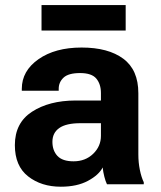

<svg xmlns="http://www.w3.org/2000/svg" viewBox="-20 -714 622 744"><path d="M37.6 -151.6Q37.6 -238 104.1 -281.1Q170.7 -324.2 271.5 -324.5H371.1V-353.5Q371.1 -387.9 353.3 -409.4Q335.4 -430.9 290.3 -430.9Q245.1 -430.9 226.3 -413.2Q207.5 -395.5 207.5 -369.9V-362.3H64.5V-369.9Q64.5 -439.2 129 -484.5Q193.6 -529.8 296.1 -529.8Q399.2 -529.8 457.6 -486.6Q516.1 -443.4 516.1 -352.8V-115.5Q516.1 -84.2 521.9 -55.9Q527.6 -27.6 537.1 -7.8V0H394.5Q388.9 -11.2 384.3 -29.5Q379.6 -47.9 377.9 -65.2Q363.3 -36.1 320.9 -13.3Q278.6 9.5 215.6 9.5Q140.1 9.5 88.9 -30.6Q37.6 -70.8 37.6 -151.6ZM183.1 -164.6Q183.1 -130.6 202.6 -109.7Q222.2 -88.9 264.9 -88.9Q310.8 -88.9 340.9 -117.9Q371.1 -147 371.1 -187.5V-236.6H291.5Q236.3 -236.6 209.7 -217.9Q183.1 -199.2 183.1 -164.6ZM467 -694.3V-595.7H140.9V-694.3Z"/></svg>

Font: RobotoFlex
Style: Regular
Weight: 400
Designer: Berlow after Robertson
Foundry: Google
Version: Version 2.136